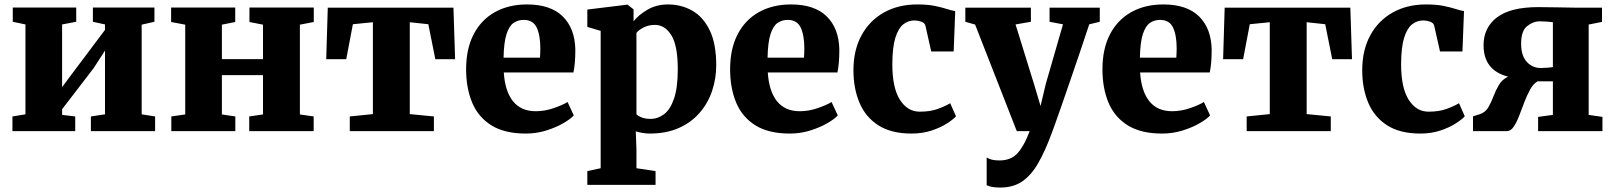

<svg xmlns="http://www.w3.org/2000/svg" viewBox="-20 -590 7267 864"><path d="M36 0V-66L94.5 -75.5V-480L37.5 -492V-556H323V-492L259.5 -480V-198L312 -268.5L452.5 -455.5V-480L398 -492V-556H675V-492L617.5 -479V-75.5L678 -66V0H389V-66L452.5 -75.5V-362.5L401.5 -283.5L259.5 -98.5V-73L318.5 -66V0Z M751 0V-66L813.5 -75V-479L750 -491V-556H1038.5V-491L978.5 -479V-324H1163.5V-479L1102.5 -491V-556H1392V-491L1329.5 -479V-75L1391.5 -66V0H1101.5V-66L1163.5 -75V-252H978.5V-75L1039 -66V0Z M1554 0V-66L1658 -76.5V-490L1568 -481L1538 -323.5H1448L1455 -555.5H2020.5L2028 -323.5H1939L1907.5 -481L1824 -490V-76.5L1932.5 -66V0Z M2346 11Q2250.5 11 2191.2 -26Q2132 -63 2104.8 -128.2Q2077.5 -193.5 2077.5 -278Q2077.5 -370.5 2111.5 -435.8Q2145.5 -501 2207.2 -535.5Q2269 -570 2351.5 -570Q2457.5 -570 2512.2 -516.2Q2567 -462.5 2569 -367Q2569 -333 2566.8 -308Q2564.5 -283 2560.5 -264H2247Q2252.5 -179.5 2288.5 -134.5Q2324.5 -89.5 2391 -89.5Q2431 -89.5 2471.2 -103.2Q2511.5 -117 2534 -131L2562 -70.5Q2547 -54 2514 -35Q2481 -16 2437.2 -2.5Q2393.5 11 2346 11ZM2246 -330.5H2410Q2410.5 -341 2411 -351.2Q2411.5 -361.5 2411.5 -372Q2411.5 -431 2395.2 -465.8Q2379 -500.5 2336.5 -500.5Q2311 -500.5 2291.2 -487Q2271.5 -473.5 2259.5 -437Q2247.5 -400.5 2246 -330.5Z M3203 -296Q3203 -235.5 3184.2 -180.2Q3165.5 -125 3127.8 -81.8Q3090 -38.5 3034.2 -13.8Q2978.5 11 2904 11Q2887 11 2869 7.8Q2851 4.5 2841 1L2844 82V167L2930 180V242H2623V180L2683 167V-451L2623 -469V-547L2802 -569H2804L2831 -548V-494Q2851.5 -521 2892.2 -545.5Q2933 -570 2986 -570Q3045.5 -570 3094.8 -542.2Q3144 -514.5 3173.5 -454.2Q3203 -394 3203 -296ZM2927 -478Q2899.5 -478 2877 -466.8Q2854.5 -455.5 2844 -442V-76Q2851 -68 2867.8 -61.5Q2884.5 -55 2907 -55Q2940.5 -55 2968.5 -76.2Q2996.5 -97.5 3013.2 -146.5Q3030 -195.5 3030 -279Q3030 -385 3001 -431.5Q2972 -478 2927 -478Z M3534 11Q3438.5 11 3379.2 -26Q3320 -63 3292.8 -128.2Q3265.5 -193.5 3265.5 -278Q3265.5 -370.5 3299.5 -435.8Q3333.5 -501 3395.2 -535.5Q3457 -570 3539.5 -570Q3645.5 -570 3700.2 -516.2Q3755 -462.5 3757 -367Q3757 -333 3754.8 -308Q3752.5 -283 3748.5 -264H3435Q3440.5 -179.5 3476.5 -134.5Q3512.5 -89.5 3579 -89.5Q3619 -89.5 3659.2 -103.2Q3699.5 -117 3722 -131L3750 -70.5Q3735 -54 3702 -35Q3669 -16 3625.2 -2.5Q3581.5 11 3534 11ZM3434 -330.5H3598Q3598.5 -341 3599 -351.2Q3599.5 -361.5 3599.5 -372Q3599.5 -431 3583.2 -465.8Q3567 -500.5 3524.5 -500.5Q3499 -500.5 3479.2 -487Q3459.5 -473.5 3447.5 -437Q3435.5 -400.5 3434 -330.5Z M3820.5 -274Q3820.5 -364 3856.5 -430.5Q3892.5 -497 3957.2 -533.5Q4022 -570 4107.5 -570Q4154 -570 4186 -563.5Q4218 -557 4240.2 -549.8Q4262.5 -542.5 4278.5 -540L4271.5 -358.5H4170.5L4144.5 -474Q4141.5 -487.5 4125 -492.8Q4108.5 -498 4095.5 -498Q4066.5 -498 4044.2 -480Q4022 -462 4009 -419.8Q3996 -377.5 3995.5 -303.5Q3995 -196.5 4029 -142Q4063 -87.5 4119 -87.5Q4165.5 -87.5 4199 -99.5Q4232.5 -111.5 4256 -125.5L4282 -66.5Q4270 -53 4241.8 -34.8Q4213.5 -16.5 4172.8 -2.8Q4132 11 4082 11Q3990.5 11 3932.8 -26Q3875 -63 3847.8 -127.5Q3820.5 -192 3820.5 -274Z M4481 254Q4441 254 4420 243.5V118Q4437.5 132 4477.5 132Q4530.5 132 4560.2 98Q4590 64 4613.5 0H4555.5L4368 -479.5L4324 -492V-555.5H4619V-492L4550 -480L4632.5 -213.5L4662.5 -113L4686.5 -214L4763.5 -480.5L4703 -492V-555.5H4929V-492L4881.5 -480.5Q4863 -424 4841 -359Q4819 -294 4797.2 -230.8Q4775.5 -167.5 4757 -114.5Q4738.5 -61.5 4726.2 -27.2Q4714 7 4711.5 12.5Q4683 89.5 4652.2 143.5Q4621.5 197.5 4580.8 225.8Q4540 254 4481 254Z M5209.5 11Q5114 11 5054.8 -26Q4995.5 -63 4968.2 -128.2Q4941 -193.5 4941 -278Q4941 -370.5 4975 -435.8Q5009 -501 5070.8 -535.5Q5132.5 -570 5215 -570Q5321 -570 5375.8 -516.2Q5430.5 -462.5 5432.5 -367Q5432.5 -333 5430.2 -308Q5428 -283 5424 -264H5110.5Q5116 -179.5 5152 -134.5Q5188 -89.5 5254.5 -89.5Q5294.5 -89.5 5334.8 -103.2Q5375 -117 5397.5 -131L5425.5 -70.5Q5410.5 -54 5377.5 -35Q5344.5 -16 5300.8 -2.5Q5257 11 5209.5 11ZM5109.5 -330.5H5273.5Q5274 -341 5274.5 -351.2Q5275 -361.5 5275 -372Q5275 -431 5258.8 -465.8Q5242.5 -500.5 5200 -500.5Q5174.5 -500.5 5154.8 -487Q5135 -473.5 5123 -437Q5111 -400.5 5109.5 -330.5Z M5590 0V-66L5694 -76.5V-490L5604 -481L5574 -323.5H5484L5491 -555.5H6056.5L6064 -323.5H5975L5943.5 -481L5860 -490V-76.5L5968.5 -66V0Z M6110 -274Q6110 -364 6146 -430.5Q6182 -497 6246.8 -533.5Q6311.5 -570 6397 -570Q6443.5 -570 6475.5 -563.5Q6507.5 -557 6529.8 -549.8Q6552 -542.5 6568 -540L6561 -358.5H6460L6434 -474Q6431 -487.5 6414.5 -492.8Q6398 -498 6385 -498Q6356 -498 6333.8 -480Q6311.5 -462 6298.5 -419.8Q6285.5 -377.5 6285 -303.5Q6284.5 -196.5 6318.5 -142Q6352.5 -87.5 6408.5 -87.5Q6455 -87.5 6488.5 -99.5Q6522 -111.5 6545.5 -125.5L6571.5 -66.5Q6559.5 -53 6531.2 -34.8Q6503 -16.5 6462.2 -2.8Q6421.5 11 6371.5 11Q6280 11 6222.2 -26Q6164.5 -63 6137.2 -127.5Q6110 -192 6110 -274Z M6608.5 0V-66.5L6638.5 -76Q6663.5 -84 6676.8 -106Q6690 -128 6700.2 -155.5Q6710.5 -183 6724.8 -207.5Q6739 -232 6766.5 -245Q6656 -273.5 6656 -386.5Q6656 -466 6716.8 -512Q6777.5 -558 6902 -558Q6952 -558 6996.2 -556.8Q7040.5 -555.5 7071.5 -555.5H7189V-491.5L7129 -479.5V-73L7191 -64V0H6901.5V-64L6968 -73V-224H6899Q6879.5 -212.5 6865.2 -186.5Q6851 -160.5 6839 -128.8Q6827 -97 6815.8 -67.8Q6804.5 -38.5 6791.2 -19.2Q6778 0 6761 0ZM6913.5 -284Q6927 -284 6942.5 -285.2Q6958 -286.5 6968 -288V-490Q6957 -491.5 6941.8 -492.8Q6926.5 -494 6909 -494Q6878.5 -494 6851.8 -472.2Q6825 -450.5 6825 -393.5Q6825 -340 6850.2 -312Q6875.5 -284 6913.5 -284Z"/></svg>

Font: Merriweather Black
Style: Regular
Weight: 900
Designer: Eben Sorkin
Foundry: Eben Sorkin
Version: Version 2.200;gftools[0.9.31]